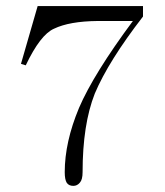

<svg xmlns="http://www.w3.org/2000/svg" viewBox="-20 -688 540 630"><path d="M449.2 -633.8Q335.9 -487.3 291 -380.9Q251 -279.3 251 -123Q251 -98.6 242.2 -88.9Q233.4 -78.1 220.7 -78.1Q206.1 -78.1 199.2 -87.9Q192.4 -98.6 192.4 -123Q192.4 -221.7 239.3 -334Q287.1 -445.3 416 -619.1H299.8Q208 -618.2 157.2 -593.8Q112.3 -574.2 64.5 -473.6L48.8 -478.5L103.5 -668H449.2Z"/></svg>

Font: BabelStone Sani Yi
Style: Regular
Weight: 400
Designer: Andrew West
Foundry: BabelStone
Version: Version 1.00 November 22, 2015, initial release